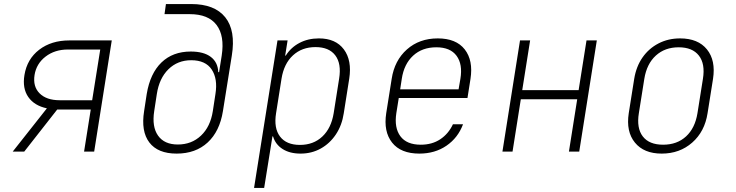

<svg xmlns="http://www.w3.org/2000/svg" viewBox="-20 -750 3640 950"><path d="M43 0 212 -214Q150 -227 120 -270Q90 -313 101 -379Q114 -458 174 -504Q234 -550 323 -550H533L446 0H396L429 -208H263L100 0ZM276 -254H436L476 -505H316Q251 -505 205.5 -470Q160 -435 151 -379Q142 -322 176 -288Q210 -254 276 -254Z M854 10Q761 10 719 -45Q677 -100 693 -200L706 -285Q723 -387 779 -441Q835 -495 924 -495Q988 -495 1023 -468.5Q1058 -442 1060 -393H1064L1077 -475Q1092 -573 1051.5 -626.5Q1011 -680 919 -680H794L801 -730H926Q1042 -730 1094.5 -664.5Q1147 -599 1127 -475L1083 -200Q1067 -100 1007.5 -45Q948 10 854 10ZM860 -35Q928 -35 974.5 -79Q1021 -123 1033 -200L1046 -285Q1058 -360 1027.5 -406Q997 -452 926 -452Q859 -452 813.5 -407.5Q768 -363 756 -285L743 -200Q731 -123 762 -79Q793 -35 860 -35Z M1237 180 1353 -550H1403L1391 -475H1394Q1419 -515 1461.5 -537.5Q1504 -560 1558 -560Q1641 -560 1681.5 -505.5Q1722 -451 1708 -361L1681 -190Q1672 -130 1642 -85Q1612 -40 1567 -15Q1522 10 1467 10Q1414 10 1378.5 -12.5Q1343 -35 1331 -75H1328L1316 0L1287 180ZM1464 -33Q1531 -33 1575 -74.5Q1619 -116 1631 -190L1658 -361Q1670 -435 1639 -476Q1608 -517 1541 -517Q1474 -517 1429.5 -476Q1385 -435 1373 -361L1346 -190Q1334 -116 1365.5 -74.5Q1397 -33 1464 -33Z M2055 10Q1963 10 1920 -44.5Q1877 -99 1891 -190L1918 -360Q1932 -451 1993.5 -505.5Q2055 -560 2146 -560Q2237 -560 2279.5 -505.5Q2322 -451 2308 -360L2293 -265H1953L1941 -190Q1930 -118 1961 -76Q1992 -34 2062 -34Q2118 -34 2158.5 -61Q2199 -88 2221 -135H2271Q2246 -68 2189 -29Q2132 10 2055 10ZM1960 -308H2249L2258 -360Q2270 -432 2239 -474Q2208 -516 2139 -516Q2069 -516 2024 -474.5Q1979 -433 1968 -360Z M2466 0 2553 -550H2603L2564 -304H2843L2882 -550H2933L2846 0H2795L2836 -259H2557L2516 0Z M3254 10Q3166 10 3121.5 -44.5Q3077 -99 3091 -190L3118 -360Q3128 -421 3159 -465.5Q3190 -510 3238 -535Q3286 -560 3345 -560Q3434 -560 3478 -505.5Q3522 -451 3508 -360L3481 -190Q3467 -99 3405 -44.5Q3343 10 3254 10ZM3261 -34Q3330 -34 3374.5 -75Q3419 -116 3431 -190L3458 -360Q3470 -434 3438 -475Q3406 -516 3338 -516Q3270 -516 3225 -475Q3180 -434 3168 -360L3141 -190Q3129 -116 3160.5 -75Q3192 -34 3261 -34Z"/></svg>

Font: NKDuy Mono Thin
Style: Italic
Weight: 100
Italic angle: -9°
Monospace: yes
Designer: NKDuy
Foundry: NKDuy
Version: Version 2.251; ttfautohint (v1.8.4.7-5d5b)